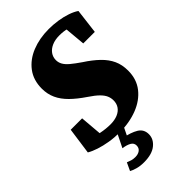

<svg xmlns="http://www.w3.org/2000/svg" viewBox="-269 -755 1071 1071"><g transform="rotate(-45 266.5 -219.0)"><path d="M12 -29 34 -186H124L138 -19L73 -78Q101 -65 139.5 -57.5Q178 -50 212 -50Q245 -50 269 -60Q293 -70 306 -88.5Q319 -107 319 -133Q319 -152 311.5 -169.5Q304 -187 285 -206Q266 -225 230 -249Q181 -282 148 -314.5Q115 -347 98.5 -383Q82 -419 82 -462Q82 -529 117 -575.5Q152 -622 211.5 -646Q271 -670 344 -670Q381 -670 416.5 -664.5Q452 -659 482.5 -648.5Q513 -638 533 -624L515 -477H424L410 -631L475 -570Q450 -587 423 -595Q396 -603 361 -603Q327 -603 302 -592Q277 -581 263.5 -562Q250 -543 250 -519Q250 -500 259.5 -483Q269 -466 290.5 -448Q312 -430 347 -406Q395 -375 428 -343Q461 -311 477.5 -275Q494 -239 494 -193Q494 -125 457 -78Q420 -31 357 -6.5Q294 18 217 18Q176 18 137 11.5Q98 5 66 -5.5Q34 -16 12 -29ZM165 91 210 0H261L224 76L203 51Q261 62 293 81.5Q325 101 325 140Q325 178 291.5 205Q258 232 195 232Q164 232 140.5 225Q117 218 105 211L127 164Q139 169 152 173Q165 177 181 177Q203 177 217.5 166.5Q232 156 232 136Q232 116 213.5 105.5Q195 95 165 91Z"/></g></svg>

Font: Source Serif 4 Black
Style: Italic
Weight: 900
Italic angle: -12°
Designer: Frank Grießhammer
Foundry: Adobe Systems Incorporated
Version: Version 4.004;hotconv 1.0.116;makeotfexe 2.5.65601